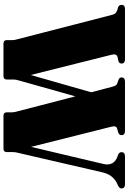

<svg xmlns="http://www.w3.org/2000/svg" viewBox="163 -903 740 1106"><g transform="rotate(90 533.0 -350.0)"><path d="M856.5 -680Q856.5 -700 881.5 -700H1040.5Q1065.5 -700 1065.5 -680Q1065.5 -668 1049 -660L1037 -654.5Q1015 -644.5 998 -624.5Q981 -604.5 973 -571L862 -90.5Q858.5 -77.5 857.2 -69.8Q856 -62 856 -52V-19.5Q856 0 837 0H646Q627 0 627 -19.5V-52Q627 -62 621 -82.5L535 -414L444 -90.5Q441 -81.5 439.5 -72.8Q438 -64 438 -52V-19.5Q438 0 419 0H230.5Q211 0 211 -19.5V-52Q211 -59.5 209.8 -65.2Q208.5 -71 205.5 -82.5L65.5 -625.5Q62 -638.5 57 -644.2Q52 -650 42.5 -654L20.5 -661Q8 -666 8 -680.5Q8 -700 32 -700H321.5Q346 -700 346 -680.5Q346 -667 332.5 -662.5L306.5 -656.5Q287.5 -651 296 -620L412 -157L511.5 -505.5L480 -625.5Q475.5 -641.5 471.8 -647Q468 -652.5 461 -655L440 -662.5Q426 -668 426 -680Q426 -700 450.5 -700H734Q758.5 -700 758.5 -680Q758.5 -666.5 743 -661L721 -655Q711.5 -652 708.8 -644.2Q706 -636.5 710.5 -619L826 -159L925 -577.5Q931 -605 921 -625.5Q911 -646 881 -657L870 -661Q856.5 -667 856.5 -680Z"/></g></svg>

Font: Fraunces 72pt Black
Style: Regular
Weight: 900
Version: Version 1.000;[0bf87f6ff]